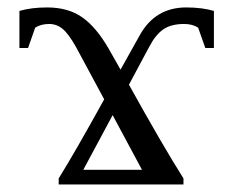

<svg xmlns="http://www.w3.org/2000/svg" viewBox="-20 -491 621 511"><path d="M526.4 -363.3 507.3 -417.5Q491.7 -427.2 470.2 -427.2Q436 -427.2 415.3 -413.3Q394.5 -399.4 377 -366.2L323.2 -265.6Q411.1 -106.9 468.3 -16.1V0H136.2V-16.1Q180.7 -87.9 257.3 -226.6L182.1 -366.2Q162.6 -400.9 146.7 -414.1Q130.9 -427.2 110.8 -427.2Q89.4 -427.2 73.7 -417.5L54.7 -363.3H31.7V-461.9Q63 -471.2 105.5 -471.2Q161.6 -471.2 199 -444.8Q236.3 -418.5 269 -361.8L300.8 -305.7L352.1 -397.5Q393.1 -471.2 475.6 -471.2Q518.1 -471.2 549.3 -461.9V-363.3ZM279.8 -184.6 201.7 -39.1H357.9Z"/></svg>

Font: Tinos
Style: Regular
Weight: 400
Designer: Steve Matteson
Foundry: Monotype Imaging Inc.
Version: Version 1.23